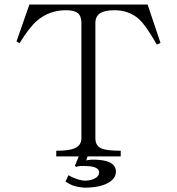

<svg xmlns="http://www.w3.org/2000/svg" viewBox="-20 -698 790 858"><path d="M519.5 1V-24.4Q458 -24.4 434.6 -34.2Q406.2 -45.9 406.2 -80.1V-594.7Q406.2 -626 428.7 -639.6Q449.2 -652.3 491.2 -652.3Q557.6 -652.3 602.5 -611.3Q628.9 -586.9 670.9 -515.6L680.7 -499L697.3 -505.9L639.6 -677.7H111.3L53.7 -512.7L67.4 -504.9Q110.4 -575.2 145.5 -605.5Q200.2 -652.3 275.4 -652.3Q311.5 -652.3 327.1 -639.6Q343.8 -627 343.8 -594.7V-80.1Q343.8 -46.9 310.5 -34.2Q286.1 -24.4 231.4 -24.4V1H332L314.5 43L321.3 47.9Q328.1 44.9 338.9 43.9Q345.7 43.9 357.4 43.9Q392.6 43.9 408.2 51.8Q422.9 58.6 422.9 72.3Q422.9 89.8 403.3 99.6Q386.7 108.4 362.3 109.4Q344.7 109.4 322.3 101.6Q301.8 94.7 286.1 85L272.5 113.3Q289.1 124 302.7 129.9Q323.2 137.7 356.4 140.6Q428.7 140.6 466.8 117.2Q498 97.7 498 69.3Q498 44.9 476.6 31.2Q458 19.5 422.9 16.6Q402.3 14.6 387.7 15.6Q379.9 16.6 371.1 17.6L365.2 19.5L371.1 1Z"/></svg>

Font: Batang
Style: Regular
Weight: 400
Version: Version 2.21